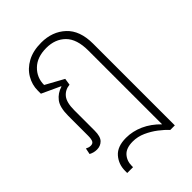

<svg xmlns="http://www.w3.org/2000/svg" viewBox="-210 -615 887 887"><g transform="rotate(-45 233.5 -171.5)"><path d="M84 182V168Q84 125 111 94Q138 63 195 63Q238 63 279.5 81.5Q321 100 357 137V-345Q357 -420 321.5 -455.5Q286 -491 228 -491Q168 -491 134 -458Q100 -425 100 -377L189 -328L184 -295Q153 -292 134.5 -269.5Q116 -247 116 -196V-63Q116 -24 100.5 -8.5Q85 7 62 7Q41 7 23 -3L29 -33Q35 -30 41 -28Q47 -26 54 -26Q68 -26 73 -36Q78 -46 78 -68V-197Q78 -253 98 -279Q118 -305 151 -315L152 -317L61 -359V-380Q61 -417 80.5 -450.5Q100 -484 137.5 -504.5Q175 -525 229 -525Q301 -525 348 -481.5Q395 -438 395 -352V182H365Q348 163 322.5 143.5Q297 124 267 110.5Q237 97 205 97Q162 97 142 119Q122 141 122 174V182Z"/></g></svg>

Font: Noto Sans Thai UI Cond ExtLt
Style: Regular
Weight: 200
Width: 3
Designer: Monotype Design Team
Foundry: Monotype Imaging Inc.
Version: Version 2.000; ttfautohint (v1.8.4.7-5d5b)